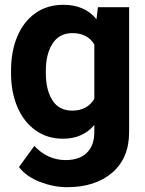

<svg xmlns="http://www.w3.org/2000/svg" viewBox="-20 -568 605 800"><path d="M244 -548Q333 -548 382 -488L388 -538H518V-18Q518 91 447.5 151.5Q377 212 259 212Q205 212 148 190.5Q91 169 59 128L123 40Q149 68 182 83.5Q215 99 253 99Q311 99 342 68.5Q373 38 373 -18V-47Q324 10 243 10Q177 10 128 -25Q79 -60 52.5 -122Q26 -184 26 -263V-273Q26 -355 52.5 -417Q79 -479 128 -513.5Q177 -548 244 -548ZM281 -107Q343 -107 373 -156V-383Q344 -430 282 -430Q227 -430 199 -386.5Q171 -343 171 -273V-263Q171 -193 198.5 -150Q226 -107 281 -107Z"/></svg>

Font: Freesentation 8 ExtraBold
Style: Regular
Weight: 800
Designer: glyphs from Roboto by Christian Robertson / Hangul glyphs from Noto Sans CJK(Source Han Sans) by Jang Soo-young and Kang
Foundry: PT&
Version: Version 2.001